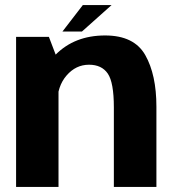

<svg xmlns="http://www.w3.org/2000/svg" viewBox="-20 -738 693 758"><path d="M43.5 0H211V-493L173 -592.5H43.5ZM429.5 0H597.5V-316.5Q597.5 -443 553.5 -520.5Q509.5 -598 395 -598Q274.5 -598 199.2 -521.8Q124 -445.5 124 -367L206 -329.5Q206 -397.5 242.8 -440Q279.5 -482.5 331.5 -482.5Q381.5 -482.5 405.5 -447.5Q429.5 -412.5 429.5 -314ZM226.5 -613.5H303.5L420.5 -718H307Z"/></svg>

Font: Anybody Thin
Style: Bold
Weight: 700
Version: Version 1.113;gftools[0.9.25]